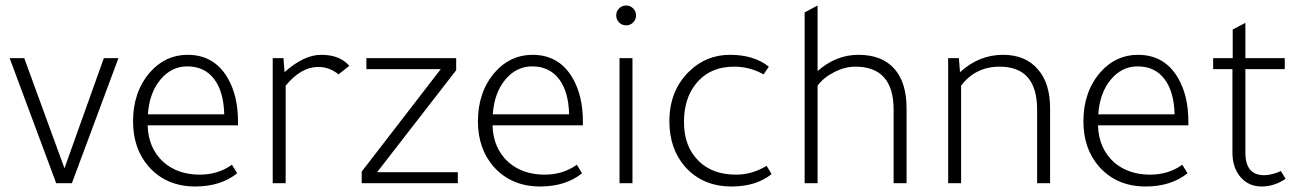

<svg xmlns="http://www.w3.org/2000/svg" viewBox="-20 -665 4729 697"><path d="M241 0H184L15 -454H68L214 -54L357 -454H410Z M844 -210H516Q518 -127 574 -76Q626 -31 705 -31Q772 -31 822 -67L841 -36Q781 12 689 12Q584 12 520 -60Q463 -125 463 -225Q463 -331 524 -402Q580 -466 661 -466Q758 -466 807 -381Q844 -317 844 -224ZM517 -250H794Q792 -333 757 -378.5Q722 -424 660 -424Q602 -424 562 -375.5Q522 -327 517 -250Z M1013 -403Q1083 -466 1146 -466Q1214 -466 1248 -426L1209 -395Q1176 -422 1135 -422Q1073 -422 1017 -354V0H970V-454H1009Z M1642 0H1293V-42L1580 -414H1310V-454H1636V-410L1349 -40H1642Z M2096 -210H1768Q1770 -127 1826 -76Q1878 -31 1957 -31Q2024 -31 2074 -67L2093 -36Q2033 12 1941 12Q1836 12 1772 -60Q1715 -125 1715 -225Q1715 -331 1776 -402Q1832 -466 1913 -466Q2010 -466 2059 -381Q2096 -317 2096 -224ZM1769 -250H2046Q2044 -333 2009 -378.5Q1974 -424 1912 -424Q1854 -424 1814 -375.5Q1774 -327 1769 -250Z M2217 -609Q2217 -624 2227.5 -634.5Q2238 -645 2253 -645Q2268 -645 2278.5 -634.5Q2289 -624 2289 -609Q2289 -594 2278.5 -583.5Q2268 -573 2253 -573Q2238 -573 2227.5 -583.5Q2217 -594 2217 -609ZM2276 -454V0H2229V-454Z M2781 -33Q2725 12 2636 12Q2529 12 2465 -62Q2410 -127 2410 -225Q2410 -335 2481 -405Q2543 -466 2630 -466Q2717 -466 2771 -423L2752 -395Q2702 -423 2645 -423Q2555 -423 2505 -359Q2463 -306 2463 -222Q2463 -132 2517 -80Q2567 -31 2652 -31Q2710 -31 2763 -63Z M2901 -620 2948 -645V-407Q3015 -466 3096 -466Q3182 -466 3227 -415Q3271 -365 3271 -272V0H3224V-267Q3224 -423 3085 -423Q3047 -423 3008 -403Q2969 -383 2948 -354V0H2901Z M3465 -403Q3534 -466 3621 -466Q3703 -466 3748 -413Q3792 -363 3792 -272V0H3745V-267Q3745 -423 3609 -423Q3521 -423 3469 -354V0H3422V-454H3461Z M4294 -210H3966Q3968 -127 4024 -76Q4076 -31 4155 -31Q4222 -31 4272 -67L4291 -36Q4231 12 4139 12Q4034 12 3970 -60Q3913 -125 3913 -225Q3913 -331 3974 -402Q4030 -466 4111 -466Q4208 -466 4257 -381Q4294 -317 4294 -224ZM3967 -250H4244Q4242 -333 4207 -378.5Q4172 -424 4110 -424Q4052 -424 4012 -375.5Q3972 -327 3967 -250Z M4501 -414V-111Q4501 -29 4569 -29Q4596 -29 4630 -44L4647 -16Q4606 12 4560 12Q4513 12 4483.5 -22Q4454 -56 4454 -111V-414H4384V-454H4455V-558L4501 -582V-454H4644V-414Z"/></svg>

Font: TajawalTap
Style: Regular
Weight: 300
Designer: Boutros Fonts
Foundry: Created by Boutros International 2017
Version: Version 2.700